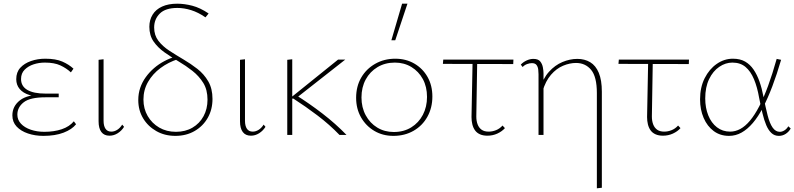

<svg xmlns="http://www.w3.org/2000/svg" viewBox="-20 -731 4303 1040"><path d="M215 5Q170 5 131.5 -8Q93 -21 70 -45.5Q47 -70 47 -106Q47 -156 88.5 -188Q130 -220 221 -220V-206Q173 -206 139 -216.5Q105 -227 86.5 -249Q68 -271 68 -302Q68 -340 90 -364Q112 -388 148 -400.5Q184 -413 225 -413Q282 -413 317.5 -397.5Q353 -382 378 -359L364 -339Q339 -362 306.5 -377Q274 -392 223 -392Q191 -392 162 -382.5Q133 -373 113.5 -353.5Q94 -334 94 -303Q94 -264 128 -244Q162 -224 227 -224H298V-204H227Q143 -204 108.5 -177Q74 -150 74 -110Q74 -82 93.5 -61Q113 -40 146.5 -28.5Q180 -17 220 -17Q273 -17 314.5 -31Q356 -45 380 -74L392 -58Q370 -30 324.5 -12.5Q279 5 215 5Z M573 4Q544 4 529 -16Q514 -36 514 -74V-407L541 -410V-77Q541 -49 551.5 -33.5Q562 -18 583 -18Q599 -18 614.5 -27.5Q630 -37 642 -56L652 -44Q639 -23 618 -9.5Q597 4 573 4Z M930 5Q872 5 826.5 -21Q781 -47 755 -90.5Q729 -134 729 -189Q729 -224 739.5 -255Q750 -286 769.5 -313Q789 -340 814.5 -362Q840 -384 870.5 -400Q901 -416 934 -426L945 -411Q892 -394 849.5 -362.5Q807 -331 782 -287.5Q757 -244 757 -192Q757 -142 780 -102.5Q803 -63 842.5 -40Q882 -17 933 -17Q984 -17 1022.5 -39.5Q1061 -62 1082.5 -101.5Q1104 -141 1104 -191Q1104 -245 1081 -282Q1058 -319 1022.5 -347Q987 -375 947 -398.5Q907 -422 871 -447.5Q835 -473 812 -506Q789 -539 789 -586Q789 -623 806.5 -651.5Q824 -680 858 -695.5Q892 -711 940 -711Q979 -711 1021.5 -700Q1064 -689 1110 -658L1093 -637Q1054 -664 1015.5 -676Q977 -688 941 -688Q876 -688 845.5 -657.5Q815 -627 815 -582Q815 -540 838 -510Q861 -480 897 -456.5Q933 -433 973 -409.5Q1013 -386 1049 -358Q1085 -330 1108 -290.5Q1131 -251 1131 -195Q1131 -138 1105.5 -93Q1080 -48 1034.5 -21.5Q989 5 930 5Z M1339 4Q1310 4 1295 -16Q1280 -36 1280 -74V-407L1307 -410V-77Q1307 -49 1317.5 -33.5Q1328 -18 1349 -18Q1365 -18 1380.5 -27.5Q1396 -37 1408 -56L1418 -44Q1405 -23 1384 -9.5Q1363 4 1339 4Z M1819 0Q1765 -56 1700.5 -105Q1636 -154 1569 -197H1559V-205L1811 -408H1850L1580 -196V-218Q1655 -171 1726.5 -116Q1798 -61 1857 0ZM1536 0V-407L1563 -410V0Z M2111 5Q2053 5 2007.5 -22Q1962 -49 1935.5 -95.5Q1909 -142 1909 -201Q1909 -263 1936.5 -310.5Q1964 -358 2012.5 -385.5Q2061 -413 2121 -413Q2179 -413 2224.5 -386.5Q2270 -360 2296 -314Q2322 -268 2322 -208Q2322 -147 2295 -98.5Q2268 -50 2220 -22.5Q2172 5 2111 5ZM2113 -16Q2167 -16 2207.5 -41Q2248 -66 2270.5 -109Q2293 -152 2293 -206Q2293 -261 2270.5 -302.5Q2248 -344 2208.5 -368Q2169 -392 2119 -392Q2066 -392 2025 -367.5Q1984 -343 1961 -300.5Q1938 -258 1938 -203Q1938 -149 1961 -106.5Q1984 -64 2023.5 -40Q2063 -16 2113 -16ZM2100 -513 2158 -711H2187L2121 -513Z M2379 -385 2381 -408H2761L2760 -384ZM2534 -97 2540 -407H2565L2560 -100Q2560 -76 2567 -57.5Q2574 -39 2588.5 -28.5Q2603 -18 2627 -18Q2647 -18 2667 -26Q2687 -34 2702 -51L2715 -37Q2699 -19 2674 -7.5Q2649 4 2620 4Q2597 4 2580 -3.5Q2563 -11 2553 -25Q2543 -39 2538.5 -57.5Q2534 -76 2534 -97Z M3213 289V-227Q3213 -315 3182 -352.5Q3151 -390 3100 -390Q3066 -390 3030 -375Q2994 -360 2964.5 -326Q2935 -292 2919 -237L2903 -246Q2921 -306 2953.5 -342Q2986 -378 3026.5 -395Q3067 -412 3107 -412Q3147 -412 3177 -394Q3207 -376 3223.5 -336.5Q3240 -297 3240 -234V286ZM2897 0V-329Q2897 -339 2895.5 -353.5Q2894 -368 2886.5 -378.5Q2879 -389 2861 -389Q2849 -389 2835 -384Q2821 -379 2811 -368L2801 -381Q2814 -395 2832.5 -403.5Q2851 -412 2869 -412Q2895 -412 2906 -398.5Q2917 -385 2920.5 -366.5Q2924 -348 2924 -334V0Z M3330 -385 3332 -408H3712L3711 -384ZM3485 -97 3491 -407H3516L3511 -100Q3511 -76 3518 -57.5Q3525 -39 3539.5 -28.5Q3554 -18 3578 -18Q3598 -18 3618 -26Q3638 -34 3653 -51L3666 -37Q3650 -19 3625 -7.5Q3600 4 3571 4Q3548 4 3531 -3.5Q3514 -11 3504 -25Q3494 -39 3489.5 -57.5Q3485 -76 3485 -97Z M3929 5Q3881 5 3846 -21Q3811 -47 3791.5 -92Q3772 -137 3772 -193Q3772 -258 3797 -307.5Q3822 -357 3862.5 -385Q3903 -413 3950 -413Q3989 -413 4016 -397.5Q4043 -382 4062 -354Q4081 -326 4094 -289Q4107 -252 4115 -209Q4127 -149 4138 -106Q4149 -63 4165 -40Q4181 -17 4204 -17Q4216 -17 4228.5 -24.5Q4241 -32 4250 -47L4263 -35Q4253 -17 4236 -6Q4219 5 4199 5Q4175 5 4158.5 -10.5Q4142 -26 4130.5 -53Q4119 -80 4110 -117.5Q4101 -155 4092 -201Q4082 -259 4064 -302Q4046 -345 4018 -368.5Q3990 -392 3947 -392Q3910 -392 3876 -369Q3842 -346 3821 -302.5Q3800 -259 3800 -198Q3800 -147 3816.5 -106Q3833 -65 3863.5 -41.5Q3894 -18 3935 -18Q3963 -18 3990 -32.5Q4017 -47 4042.5 -77.5Q4068 -108 4092.5 -155Q4117 -202 4140.5 -266Q4164 -330 4187 -412L4211 -407Q4188 -328 4163.5 -263.5Q4139 -199 4113 -149Q4087 -99 4058 -65Q4029 -31 3997 -13Q3965 5 3929 5Z"/></svg>

Font: Ysabeau Office Thin
Style: Regular
Weight: 250
Designer: Christian Thalmann (Catharsis Fonts)
Version: Version 2.001;gftools[0.9.30]; featfreeze: tnum,lnum,ss02